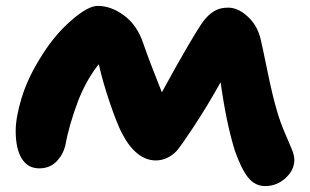

<svg xmlns="http://www.w3.org/2000/svg" viewBox="-20 -667 1050 651"><path d="M878.9 -36.1Q845.2 -36.1 822 -64.2Q798.8 -92.3 775.9 -157.2Q746.6 -252.9 728 -388.2Q683.6 -308.1 633.8 -232.9Q593.3 -171.4 578.1 -154.3Q547.4 -123.5 508.8 -123Q441.4 -123 393.1 -215.8Q376.5 -248 352.8 -317.4Q329.1 -386.7 314.9 -449.2Q274.4 -398.9 246.1 -328.1Q213.9 -243.7 201.2 -171.9Q191.9 -139.2 169.7 -117.7Q147.5 -96.2 112.8 -96.2Q74.2 -96.2 53.7 -129.4Q33.2 -162.6 33.2 -223.1Q33.2 -268.6 53 -334Q72.8 -399.4 113.8 -465.8Q159.7 -543 218.5 -595Q277.3 -647 311 -647Q357.4 -647 401.4 -614Q445.3 -581.1 465.8 -520Q485.4 -462.4 528.8 -354Q584.5 -455.6 603 -486.8Q653.8 -574.7 670.4 -596.2Q698.2 -631.8 730 -638.7Q740.7 -641.1 753.9 -641.1Q786.1 -641.1 818.6 -612.1Q851.1 -583 862.8 -538.1Q869.6 -510.3 886.7 -426.5Q903.8 -342.8 918 -294.9Q929.2 -254.9 945.1 -218.3Q960.9 -181.6 969.5 -160.9Q978 -140.1 978 -125Q978 -90.3 948.2 -63.2Q918.5 -36.1 878.9 -36.1Z"/></svg>

Font: Shantell Sans Irregular Bouncy
Style: Regular
Weight: 800
Designer: Stephen Nixon, Anya Danilova, Shantell Martin
Foundry: Arrow Type
Version: Version 1.006;[9816181b4]